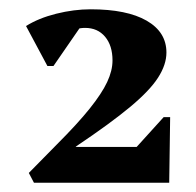

<svg xmlns="http://www.w3.org/2000/svg" viewBox="-20 -797 422 413"><path d="M53 -404 42 -425 102 -486Q147 -531 173 -563.5Q199 -596 210.5 -620.5Q222 -645 222 -667Q222 -699 206 -718Q190 -737 163 -737Q143 -737 125.5 -725.5Q108 -714 98 -697L100 -755H164L95 -655H82L36 -741Q63 -758 101 -767.5Q139 -777 175 -777Q253 -777 295.5 -752.5Q338 -728 338 -684Q338 -658 320 -630Q302 -602 260 -567Q218 -532 145 -483L116 -458L122 -481H274L332 -545H346L344 -404Z"/></svg>

Font: Platypi Light
Style: Bold
Weight: 700
Version: Version 1.200